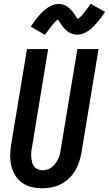

<svg xmlns="http://www.w3.org/2000/svg" viewBox="-20 -997 581 1025"><path d="M206 8Q177 8 149 1.5Q121 -5 98.5 -21Q76 -37 61.5 -60.5Q47 -84 40.5 -111.5Q34 -139 34.5 -168.5Q35 -198 40 -228L124 -735H237L151 -212Q148 -198 147 -184.5Q146 -171 147 -158Q148 -145 151 -132Q154 -119 161.5 -109Q169 -99 181 -93.5Q193 -88 206 -88Q219 -88 232.5 -92Q246 -96 256.5 -104.5Q267 -113 275.5 -124Q284 -135 290 -147.5Q296 -160 299 -172.5Q302 -185 304 -198L393 -735H506L415 -183Q411 -158 403 -133.5Q395 -109 381.5 -86.5Q368 -64 348.5 -45Q329 -26 305.5 -14Q282 -2 256.5 3Q231 8 206 8ZM220 -811 144 -855Q155 -872 166 -886.5Q177 -901 187.5 -913Q198 -925 208.5 -935Q219 -945 232.5 -954.5Q246 -964 261.5 -970Q277 -976 292 -976Q297 -976 302 -975.5Q307 -975 311 -974Q315 -973 319.5 -971.5Q324 -970 328.5 -968Q333 -966 336.5 -963.5Q340 -961 343.5 -958.5Q347 -956 350 -953Q353 -950 356.5 -946.5Q360 -943 363.5 -939.5Q367 -936 369.5 -932.5Q372 -929 374.5 -925.5Q377 -922 379 -919Q381 -916 384 -911Q387 -906 390 -902Q393 -898 396 -895Q399 -892 398 -890H397Q396 -890 394.5 -890.5Q393 -891 392 -891H391L394 -894Q397 -896 400 -898.5Q403 -901 405.5 -903.5Q408 -906 410 -907.5Q412 -909 413.5 -911Q415 -913 417 -915Q419 -917 421 -919.5Q423 -922 425 -924.5Q427 -927 429 -929.5Q431 -932 433 -935Q435 -938 437.5 -941Q440 -944 442.5 -947Q445 -950 448 -953.5Q451 -957 453.5 -961Q456 -965 458.5 -969Q461 -973 464 -977L541 -933Q529 -915 518 -900.5Q507 -886 496.5 -874.5Q486 -863 476 -852.5Q466 -842 452 -832.5Q438 -823 423 -817.5Q408 -812 393 -812Q388 -812 383 -812.5Q378 -813 373.5 -814Q369 -815 365 -816.5Q361 -818 356 -820Q351 -822 347.5 -824.5Q344 -827 340.5 -829.5Q337 -832 334 -835Q331 -838 327.5 -841.5Q324 -845 320.5 -848.5Q317 -852 314.5 -855.5Q312 -859 309.5 -862.5Q307 -866 305 -869Q303 -872 300 -877Q297 -882 294 -886Q291 -890 288 -893Q285 -896 286 -897Q286 -898 286 -898Q286 -898 287 -898Q288 -898 290 -897.5Q292 -897 293 -897H294Q293 -896 290 -894Q287 -892 284 -889.5Q281 -887 278.5 -884.5Q276 -882 274 -880Q272 -878 270.5 -876.5Q269 -875 267 -873Q265 -871 263 -868.5Q261 -866 259.5 -863.5Q258 -861 255.5 -858.5Q253 -856 251 -853Q249 -850 246.5 -847Q244 -844 241.5 -840.5Q239 -837 236.5 -833.5Q234 -830 231 -826.5Q228 -823 225.5 -819Q223 -815 220 -811Z"/></svg>

Font: Iosevka
Style: Bold Italic
Weight: 700
Italic angle: -9°
Monospace: yes
Designer: Belleve Invis
Foundry: Belleve Invis
Version: Version 32.5.0; ttfautohint (v1.8.4)